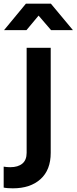

<svg xmlns="http://www.w3.org/2000/svg" viewBox="-84 -804 417 1045"><path d="M-14 221Q81 221 136.5 171Q192 121 192 28V-544H61V28Q61 67 37.5 86.5Q14 106 -28 106Q-47 106 -64 103V217Q-55 219 -41 220Q-27 221 -14 221ZM-62 -640H60L126 -719L194 -640H313L193 -784H57Z"/></svg>

Font: Plus Jakarta Sans
Style: Bold
Weight: 700
Designer: Gumpita Rahayu
Foundry: Tokotype
Version: Version 2.004; ttfautohint (v1.8.3)